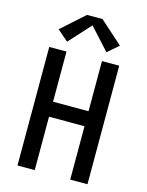

<svg xmlns="http://www.w3.org/2000/svg" viewBox="-141 -1064 882 1150"><g transform="rotate(15 300.0 -489.5)"><path d="M83 0V-735H190V-424H410V-735H517V0H410V-331H190V0ZM178 -793 110 -852 252 -979H348L490 -852L422 -793L300 -927Z"/></g></svg>

Font: Iosevka SS04 Semibold Extended
Style: Regular
Weight: 600
Width: 7
Monospace: yes
Designer: Belleve Invis
Foundry: Belleve Invis
Version: Version 19.0.0; ttfautohint (v1.8.4)